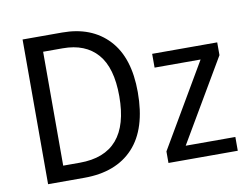

<svg xmlns="http://www.w3.org/2000/svg" viewBox="-77 -824 1211 933"><g transform="rotate(-10 528.5 -357.0)"><path d="M595 -365Q595 -184 509.5 -92Q424 0 267 0H88V-714H283Q428 -714 511.5 -625Q595 -536 595 -365ZM503 -361Q503 -502 443.5 -570Q384 -638 273 -638H176V-76H258Q503 -76 503 -361ZM1024 0H682V-57L923 -468H696V-536H1017V-473L779 -68H1024Z"/></g></svg>

Font: Noto Sans SemiCondensed
Style: Regular
Weight: 400
Width: 4
Designer: Monotype Design Team
Foundry: Monotype Imaging Inc.
Version: Version 2.013; ttfautohint (v1.8.4.7-5d5b)